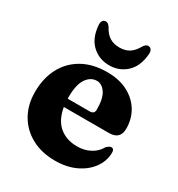

<svg xmlns="http://www.w3.org/2000/svg" viewBox="-166 -786 839 906"><g transform="rotate(30 253.5 -333.0)"><path d="M483.5 -287.5Q483.5 -229 422.5 -229H177Q188 -163.5 226.5 -131.2Q265 -99 323 -99Q363 -99 394.2 -115.8Q425.5 -132.5 442 -162.5Q457.5 -177.5 467 -177Q482.5 -176.5 482 -154Q481 -109.5 453.8 -71.8Q426.5 -34 378.2 -11.2Q330 11.5 266.5 11.5Q194 11.5 139.2 -18Q84.5 -47.5 54 -100.2Q23.5 -153 23.5 -223Q23.5 -297 53 -353.5Q82.5 -410 138.5 -442Q194.5 -474 273.5 -474Q339 -474 386 -449.2Q433 -424.5 458.2 -382.5Q483.5 -340.5 483.5 -287.5ZM173 -280Q173 -275.5 173 -272H293.5Q318 -272 318 -296Q318 -356.5 298.5 -385.2Q279 -414 251 -414Q217.5 -414 195.2 -381.2Q173 -348.5 173 -280ZM263 -603Q295 -603 316.5 -617Q338 -631 354.5 -660.5Q365 -678 378.5 -678Q389.5 -678 395.5 -669Q401.5 -660 400 -645Q394.5 -577 356 -541.5Q317.5 -506 263 -506Q208.5 -506 170 -541.5Q131.5 -577 126 -645Q124.5 -660 130.2 -669Q136 -678 147.5 -678Q161 -678 171.5 -660.5Q188 -630 210.2 -616.5Q232.5 -603 263 -603Z"/></g></svg>

Font: Fraunces 72pt S050
Style: Bold
Weight: 700
Version: Version 1.000; ttfautohint (v1.8.3)